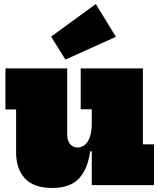

<svg xmlns="http://www.w3.org/2000/svg" viewBox="-20 -920 798 954"><path d="M436 -377H381V-580H690V-203H745V0H436ZM314 -580V-250Q314 -221.5 328.5 -204.2Q343 -187 366 -187Q383 -187 399 -198.2Q415 -209.5 425.5 -236.2Q436 -263 436 -309L470 -168H428Q415.5 -77.5 371 -31.8Q326.5 14 240 14Q148.5 14 104.2 -33.2Q60 -80.5 60 -163V-376H7V-580ZM456 -900 556 -737 305 -624 234 -738Z"/></svg>

Font: Hepta Slab ExtraLight Black
Style: Regular
Weight: 900
Version: Version 1.102